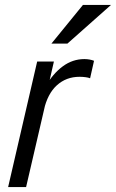

<svg xmlns="http://www.w3.org/2000/svg" viewBox="-20 -760 471 780"><path d="M13 0 131 -510H199L172 -392H177L86 0ZM158 -312 165 -409Q195 -461 235 -490.5Q275 -520 323 -520Q334 -520 344.5 -518Q355 -516 362 -513L346 -442Q339 -445 327 -446.5Q315 -448 303 -448Q249 -448 211 -413.5Q173 -379 158 -312ZM254 -583H189L317 -740H431Z"/></svg>

Font: Instrument Sans SemiCondensed
Style: Italic
Weight: 400
Width: 4
Italic angle: -13°
Designer: Rodrigo Fuenzalida
Foundry: fragTYPE
Version: Version 1.000;gftools[0.9.28]